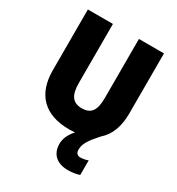

<svg xmlns="http://www.w3.org/2000/svg" viewBox="-219 -851 1134 1228"><g transform="rotate(30 347.5 -237.0)"><path d="M463 91C463 47 491 8 545 -52C601 -100 629 -174 629 -269V-714H444V-278C444 -184 415 -147 348 -147C284 -147 252 -184 252 -277V-714H67V-265C67 -87 165 10 345 10C360 10 375 9 389 8C352 49 339 86 339 121C339 197 389 240 469 240C501 240 531 235 554 227V119C541 125 515 130 499 130C478 130 463 120 463 91Z"/></g></svg>

Font: Noto Sans Gujarati UI SemiCondensed Black
Style: Regular
Weight: 900
Width: 4
Designer: Jelle Bosma - Monotype Design Team, Universal Thirst
Foundry: Monotype Imaging Inc.
Version: Version 2.106